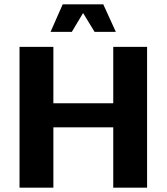

<svg xmlns="http://www.w3.org/2000/svg" viewBox="-20 -865 768 885"><path d="M658 0V-649H502V-389H226V-649H70V0H226V-278H502V0ZM514 -718 456 -845H269L213 -718H311L363 -805L416 -718Z"/></svg>

Font: Play
Style: Bold
Weight: 700
Designer: Jonas Hecksher
Foundry: Jonas Hecksher, Playtypeª, e-types AS
Version: Version 1.002